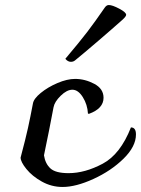

<svg xmlns="http://www.w3.org/2000/svg" viewBox="-20 -739 561 764"><path d="M62 -112Q82 -187 91.5 -230.5Q101 -274 111 -327Q114 -346 142 -369Q170 -392 208.5 -408.5Q247 -425 279 -425Q318 -425 355 -405.5Q392 -386 392 -350Q392 -307 334 -286L330 -287Q328 -323 309.5 -352.5Q291 -382 268 -382Q246 -382 221.5 -358Q197 -334 193 -312Q177 -226 155 -121Q160 -88 180.5 -69Q201 -50 253 -50Q318 -50 388.5 -87.5Q459 -125 501 -232Q521 -232 521 -204Q521 -156 471.5 -107.5Q422 -59 352 -27Q282 5 229 5Q185 5 146.5 -16.5Q108 -38 85 -66.5Q62 -95 62 -112ZM262 -493Q250 -493 240 -505Q299 -575 328 -613Q357 -651 397 -709Q404 -719 413 -719Q427 -719 454.5 -704.5Q482 -690 482 -680Q482 -674 468 -661Q430 -627 370.5 -576Q311 -525 279 -499Q272 -493 262 -493Z"/></svg>

Font: Charmonman
Style: Bold
Weight: 700
Designer: Ekaluck Peanpanawate
Foundry: Cadson Demak Co.,Ltd.
Version: Version 1.000; ttfautohint (v1.6)